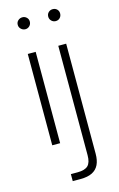

<svg xmlns="http://www.w3.org/2000/svg" viewBox="-140 -781 657 1058"><g transform="rotate(-15 188.0 -252.0)"><path d="M79 0V-521H124V0ZM102 -656Q88 -656 77.5 -666Q67 -676 67 -690Q67 -705 77.5 -714.5Q88 -724 102 -724Q116 -724 126 -714.5Q136 -705 136 -691Q136 -676 126 -666Q116 -656 102 -656ZM137 220V180H175Q217 180 235 162.5Q253 145 253 103V-521H298V107Q298 144 286 169Q274 194 248.5 207Q223 220 182 220ZM275 -656Q261 -656 251 -666Q241 -676 241 -690Q241 -705 251 -714.5Q261 -724 275 -724Q290 -724 299.5 -714.5Q309 -705 309 -691Q309 -676 299.5 -666Q290 -656 275 -656Z"/></g></svg>

Font: DM Sans 10pt ExtraLight
Style: Regular
Weight: 250
Version: Version 4.004;gftools[0.9.30]